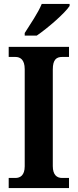

<svg xmlns="http://www.w3.org/2000/svg" viewBox="-20 -951 392 971"><path d="M105 -784V-771H166C223 -810 310 -886 332 -921V-931H191C173 -886 132 -827 105 -784ZM24 0H329V-51H294C268 -51 247 -66 247 -111V-600C247 -650 266 -663 294 -663H329V-714H24V-663H58C82 -663 105 -650 105 -601V-110C105 -64 82 -51 58 -51H24Z"/></svg>

Font: Noto Serif Sinhala Condensed
Style: Bold
Weight: 700
Width: 3
Designer: Jelle Bosma - Monotype Design Team
Foundry: Monotype Imaging Inc.
Version: Version 2.007